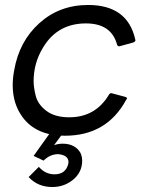

<svg xmlns="http://www.w3.org/2000/svg" viewBox="-20 -535 589 771"><path d="M190 216Q132 216 95 176L136 135Q162 165 199 165Q243 165 254 124L255 116Q255 88 214 84Q181 84 155 110L115 91L200 -28L243 -14L197 48Q213 42 232 42Q270 42 293 65Q310 83 310 110Q310 160 268 191Q234 216 190 216ZM241 10Q126 10 71 -64Q31 -118 31 -193Q31 -221 37 -253Q57 -369 138 -442Q219 -515 334 -515Q492 -515 523 -377L524 -373Q523 -367 514 -364Q461 -349 459 -349Q452 -349 450 -356Q427 -441 325 -441Q212 -441 154 -346Q115 -283 115 -209Q115 -184 123.5 -150Q132 -116 166 -90Q200 -64 258 -64Q363 -64 417 -154Q421 -161 427 -161L483 -146Q490 -144 490 -139L486 -133Q408 10 241 10Z"/></svg>

Font: YamahaIndonesia935. App
Style: Italic
Weight: 400
Italic angle: -10°
Designer: Dalton Maag Ltd
Foundry: Dalton Maag Ltd
Version: Version 1.002; January 01, 2024; Regular/Italic